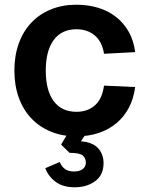

<svg xmlns="http://www.w3.org/2000/svg" viewBox="-20 -566 625 814"><path d="M304 12Q244 12 195.5 -8Q147 -28 112.5 -64.5Q78 -101 59.5 -152.5Q41 -204 41 -267Q41 -330 59.5 -381.5Q78 -433 112.5 -469.5Q147 -506 195.5 -526Q244 -546 304 -546Q355 -546 398 -532.5Q441 -519 473.5 -493Q506 -467 526.5 -430Q547 -393 553 -345L421 -338Q413 -389 382 -415.5Q351 -442 304 -442Q241 -442 207.5 -396Q174 -350 174 -267Q174 -183 207.5 -137.5Q241 -92 304 -92Q351 -92 382 -119Q413 -146 421 -203L553 -197Q547 -149 527 -110.5Q507 -72 474.5 -44.5Q442 -17 399 -2.5Q356 12 304 12ZM297 228Q247 228 216 205Q185 182 172 147L233 121Q242 141 256 151Q270 161 294 161Q317 161 330.5 151Q344 141 344 123Q344 105 331 93.5Q318 82 275 82L239 47L273 -10H352L323 33Q373 37 396 62.5Q419 88 419 126Q419 176 383.5 202Q348 228 297 228Z"/></svg>

Font: Geist SemBd
Style: Regular
Weight: 400
Designer: Basement.studio, Andrés Briganti, Mateo Zaragoza
Foundry: Basement.studio, Vercel, Andrés Briganti, Guido Ferreyra, Mateo Zaragoza
Version: Version 1.401